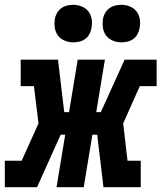

<svg xmlns="http://www.w3.org/2000/svg" viewBox="-48 -778 671 798"><path d="M-28 0V-110H42L112 -265L93 -420H38V-530H193L219 -312H239L275 -530H388L352 -312H371L470 -530H603V-420H533L464 -265L482 -110H537V0H382L356 -218H336L300 0H187L223 -218H204L106 0ZM456 -602Q438 -602 421 -609Q404 -616 393.5 -629.5Q383 -643 380 -661.5Q377 -680 380 -699Q382 -712 389 -724Q396 -736 407 -744Q418 -752 431 -755Q444 -758 456 -758Q475 -758 492 -751Q509 -744 519.5 -730.5Q530 -717 533 -698.5Q536 -680 532 -661Q530 -648 523.5 -636Q517 -624 506 -616Q495 -608 482 -605Q469 -602 456 -602ZM256 -602Q238 -602 221 -609Q204 -616 193.5 -629.5Q183 -643 180 -661.5Q177 -680 180 -699Q182 -712 189 -724Q196 -736 207 -744Q218 -752 231 -755Q244 -758 256 -758Q275 -758 292 -751Q309 -744 319.5 -730.5Q330 -717 333 -698.5Q336 -680 332 -661Q330 -648 323.5 -636Q317 -624 306 -616Q295 -608 282 -605Q269 -602 256 -602Z"/></svg>

Font: Iosevka Slab XBdEx
Style: Italic
Weight: 800
Width: 7
Italic angle: -9°
Monospace: yes
Designer: Belleve Invis
Foundry: Belleve Invis
Version: Version 11.1.1; ttfautohint (v1.8.3)